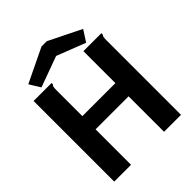

<svg xmlns="http://www.w3.org/2000/svg" viewBox="-224 -926 1049 1049"><g transform="rotate(-45 300.0 -401.5)"><path d="M40 -623H179V-613Q173 -607 171.5 -600Q170 -593 170 -576V-376H425V-623H564V-613Q559 -607 557.5 -600Q556 -593 556 -576V0H425V-274H170V0H40ZM123 -645 84 -708 281 -803H322L510 -710L468 -645L301 -710Z"/></g></svg>

Font: Inconsolata Expanded ExtraBold
Style: Regular
Weight: 800
Width: 7
Monospace: yes
Designer: Raph Levien, Cyreal, Brenton Simpson
Foundry: Raph Levien, Cyreal, Google
Version: Version 3.001; ttfautohint (v1.8.2.53-6de2)